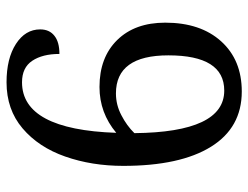

<svg xmlns="http://www.w3.org/2000/svg" viewBox="-108 -656 774 599"><g transform="rotate(-90 279.5 -357.0)"><path d="M466.8 -574.7Q447.3 -559.1 410.2 -559.1Q410.2 -611.8 388.9 -643.8Q367.7 -675.8 321.8 -675.8Q174.3 -675.8 164.1 -381.8Q226.6 -434.1 307.1 -434.1Q399.4 -434.1 453.6 -378.9Q507.8 -323.7 507.8 -229Q507.8 -119.1 449.7 -54.7Q391.6 9.8 293 9.8Q180.2 9.8 120.6 -86.4Q61 -182.6 61 -359.9Q61 -458 90.1 -541Q119.1 -624 178 -674.1Q236.8 -724.1 321.8 -724.1Q396 -724.1 441.4 -694.8Q486.8 -665.5 486.8 -619.1Q486.8 -590.3 466.8 -574.7ZM218.8 -365.7Q186.5 -349.1 163.1 -325.2Q166 -44.9 295.9 -44.9Q405.8 -44.9 405.8 -219.2Q405.8 -382.8 287.1 -382.8Q251 -382.8 218.8 -365.7Z"/></g></svg>

Font: Noto Serif Bengali
Style: Regular
Weight: 400
Designer: Indian Type Foundry
Foundry: Monotype Imaging Inc.
Version: Version 1.01 uh